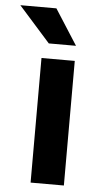

<svg xmlns="http://www.w3.org/2000/svg" viewBox="-96 -777 423 811"><g transform="rotate(5 115.0 -371.5)"><path d="M206.5 -528.3V0H65.4V-528.3ZM109.9 -742.7 206.1 -592.3H90.8L-43 -742.7Z"/></g></svg>

Font: Vazirmatn UI FD
Style: Bold
Weight: 700
Designer: Saber Rastikerdar
Foundry: Saber Rastikerdar
Version: Version 33.003